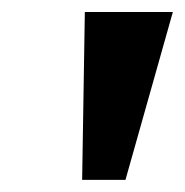

<svg xmlns="http://www.w3.org/2000/svg" viewBox="-20 -743 308 320"><path d="M116.9 -443.2 121.4 -723H268.1L189.1 -443.2Z"/></svg>

Font: Public Sans Thin
Style: Italic
Weight: 100
Italic angle: -8°
Designer: The Public Sans project authors (U.S. Web Design System). Libre Franklin designed by Pablo Impallari and Rodrigo Fuenzal
Version: Version 2.000